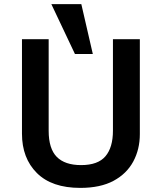

<svg xmlns="http://www.w3.org/2000/svg" viewBox="-20 -905 788 935"><path d="M661 -252Q661 -178 629 -118.5Q597 -59 533 -24.5Q469 10 371 10Q232 10 159.5 -62.5Q87 -135 87 -254V-714H217V-268Q217 -181 256.5 -141Q296 -101 375 -101Q457 -101 493.5 -144Q530 -187 530 -269V-714H661ZM345 -642 230 -885H376L432 -642Z"/></svg>

Font: Noto Sans Nag Mundari SemiBold
Style: Regular
Weight: 600
Version: Version 1.000